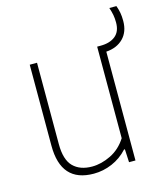

<svg xmlns="http://www.w3.org/2000/svg" viewBox="-106 -775 743 865"><g transform="rotate(-15 265.0 -342.5)"><path d="M421 -507.5V0H391L388 -61H384Q352.5 -26.5 311 -8.8Q269.5 9 225 9Q72.5 9 72.5 -162V-540H106.5V-160.5Q106.5 -87.5 138 -55.8Q169.5 -24 226 -24Q269 -24 313.5 -45.8Q358 -67.5 387 -113V-540H403Q446.5 -540 472 -560.5Q497.5 -581 497.5 -623Q497.5 -642.5 494.5 -658.5Q491.5 -674.5 485 -694H518Q524.5 -676 527.5 -659.8Q530.5 -643.5 530.5 -622Q530.5 -571 500.8 -541Q471 -511 421 -507.5Z"/></g></svg>

Font: Encode Sans Semi Condensed Thin
Style: Regular
Weight: 250
Width: 4
Designer: Multiple Designers
Foundry: Impallari Type
Version: Version 2.000